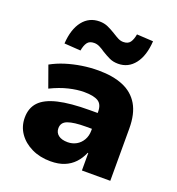

<svg xmlns="http://www.w3.org/2000/svg" viewBox="-138 -869 913 992"><g transform="rotate(20 318.5 -373.5)"><path d="M249 11Q191 11 145.5 -11Q100 -33 74 -70.5Q48 -108 48 -156Q48 -209 79 -242Q110 -275 177 -291Q244 -307 352 -307H416V-220H361Q328 -220 303.5 -217Q279 -214 262.5 -208Q246 -202 238 -191Q230 -180 230 -164Q230 -140 248 -126Q266 -112 299 -112Q325 -112 346.5 -124Q368 -136 381 -158.5Q394 -181 394 -210V-314Q394 -355 369 -370Q344 -385 292 -385Q254 -385 208 -374Q162 -363 111 -338L69 -455Q105 -475 146.5 -488Q188 -501 233 -508Q278 -515 324 -515Q404 -515 460 -491.5Q516 -468 545.5 -418Q575 -368 575 -287V0H419V-96H416Q402 -63 379.5 -39Q357 -15 325 -2Q293 11 249 11ZM200 -580 110 -586Q115 -666 150 -710.5Q185 -755 242 -755Q268 -755 289 -745.5Q310 -736 331 -723Q348 -712 362.5 -704.5Q377 -697 392 -697Q418 -697 429.5 -713Q441 -729 446 -758L536 -753Q531 -672 496 -627Q461 -582 405 -582Q378 -582 357 -592Q336 -602 315 -615Q298 -627 283.5 -634Q269 -641 254 -641Q228 -641 216.5 -625Q205 -609 200 -580Z"/></g></svg>

Font: Nunito Sans 8pt Black
Style: Regular
Weight: 900
Version: Version 3.101;gftools[0.9.27]